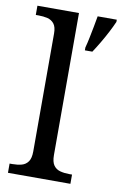

<svg xmlns="http://www.w3.org/2000/svg" viewBox="-86 -810 547 860"><g transform="rotate(10 187.0 -380.0)"><path d="M13 0V-42H26Q49 -42 67.5 -47Q86 -52 97 -67.5Q108 -83 108 -114V-650Q108 -680 96.5 -694.5Q85 -709 66.5 -713.5Q48 -718 26 -718H13V-760H202V-114Q202 -83 213 -67.5Q224 -52 243 -47Q262 -42 284 -42H297V0ZM257 -613Q263 -635 268 -660Q273 -685 278 -710.5Q283 -736 287 -760H374V-750Q365 -729 351 -702Q337 -675 321 -648Q305 -621 291 -600H257Z"/></g></svg>

Font: Noto Serif Gujarati
Style: Regular
Weight: 400
Designer: Universal Thirst, Indian Type Foundry and the Monotype Design Team
Foundry: Monotype Imaging Inc.
Version: Version 2.102